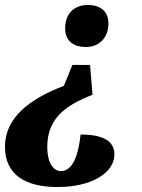

<svg xmlns="http://www.w3.org/2000/svg" viewBox="-27 -560 570 772"><path d="M326 -540C282 -540 235 -516 235 -445C235 -395 270 -371 318 -371C373 -371 409 -409 409 -466C409 -516 375 -540 326 -540ZM335 -299H264L230 -215C95 -163 -7 -89 -7 30C-7 141 73 192 204 192C343 192 433 134 433 61C433 7 388 -19 297 -19C289 57 268 128 218 128C187 128 163 93 163 31C163 -83 235 -136 345 -179Z"/></svg>

Font: Noto Serif Tamil SemiCondensed ExtraBold
Style: Italic
Weight: 800
Width: 4
Italic angle: -12°
Designer: Indian Type Foundry, Tom Grace, and the Monotype Design Team
Foundry: Monotype Imaging Inc.
Version: Version 2.003